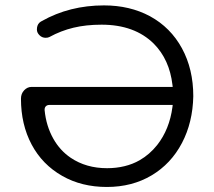

<svg xmlns="http://www.w3.org/2000/svg" viewBox="-20 -706 813 729"><path d="M386.7 -67.4Q307.1 -67.4 248.5 -106.9Q207.5 -134.8 182.6 -179.2Q155.3 -227.5 149.4 -287.6Q149.4 -288.6 149.4 -290Q149.4 -297.9 154.3 -302.7Q159.2 -307.6 168 -307.6H635.7L634.8 -299.8Q623.5 -214.8 576.7 -155.3Q548.3 -119.6 510.3 -97.7Q483.9 -82.5 452.6 -75Q421.4 -67.4 386.7 -67.4ZM375 -685.5Q244.1 -685.5 138.7 -626Q132.8 -623 128.9 -619.1Q120.1 -609.9 120.1 -593.8Q120.1 -582 129.9 -572.3Q139.6 -562.5 153.3 -562.5Q162.1 -562.5 167.5 -565.4Q211.4 -589.4 259 -600.8Q306.6 -612.3 365.7 -612.3Q491.2 -612.3 564 -540Q623.5 -480 634.8 -383.8L635.7 -376H99.6Q84 -376 71.8 -363.3Q59.6 -350.6 59.6 -331.1Q59.6 -233.4 100.1 -157.2Q140.6 -81.1 216.3 -38.1Q290 3.9 385.7 3.9Q481.4 3.9 555.4 -40Q629.4 -84 670.9 -163.1Q711.9 -241.2 713.9 -340.8Q713.9 -443.4 670.9 -522.5Q627.9 -601.6 549.3 -644.5Q472.7 -685.5 375 -685.5Z"/></svg>

Font: YuPearl-Light
Style: Light
Weight: 300
Designer: Max Yao
Foundry: Max-Everyday
Version: Version 1.011; ttfautohint (v1.8.3)